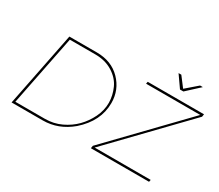

<svg xmlns="http://www.w3.org/2000/svg" viewBox="-150 -1226 1782 1564"><g transform="rotate(30 741.5 -443.5)"><path d="M1244.5 -777H1212.5L1135.5 -887H1161.5L1231.5 -795L1338 -887H1364ZM369.5 0H77L216.5 -700H474.5Q613 -700 698.5 -612.8Q784 -525.5 784 -401.5Q784 -231.5 636 -101Q516.5 0 369.5 0ZM1370 0H823L827 -25L1459 -680H949.5L953.5 -700H1483L1479 -675L847 -20H1374ZM378.5 -20Q460 -20 530 -53Q600 -86 650 -137Q700 -188 732.5 -254.8Q765 -321.5 765 -393.5Q764 -462.5 734.5 -527.8Q705 -593 636 -636.5Q567 -680 471.5 -680H232.5L101 -20Z"/></g></svg>

Font: Argentum Sans Thin
Style: Italic
Weight: 100
Italic angle: -11°
Designer: Julieta Ulanovsky (font), Cristiano Sobral (main changes and remaster)
Foundry: Julieta Ulanovsky (font), Cristiano Sobral (main changes and remaster)
Version: Version 2.007;June 15, 2022;FontCreator 14.0.0.2814 64-bit; 